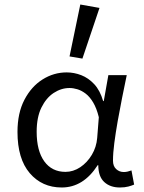

<svg xmlns="http://www.w3.org/2000/svg" viewBox="-20 -819 640 851"><path d="M253.5 12Q166.4 12 111.9 -51.5Q57.5 -115.1 57.5 -234.2Q57.5 -318.1 88.3 -376.9Q119 -435.7 168.7 -466.9Q218.3 -498.1 275.4 -498.1Q308.4 -498.1 340.2 -485.8Q371.9 -473.5 397.6 -446Q423.4 -418.4 437.2 -370.9H439.9L460.3 -486.1H541.8Q531.8 -438.1 521.2 -385.6Q510.7 -333.1 501.6 -281.8Q492.6 -230.4 486.7 -185.4Q480.8 -140.4 480.8 -106.8Q480.8 -82.4 495 -69.5Q509.1 -56.5 528.8 -56.5Q537.1 -56.5 546 -58.6Q555 -60.7 562.7 -63.7L574.5 -0.9Q564.6 3.5 548.8 7.8Q533 12 511.4 12Q468.4 12 442.2 -12.1Q415.9 -36.2 415.6 -86.8H412.9Q349.6 12 253.5 12ZM270.2 -57.2Q304.5 -57.2 335.5 -77.7Q366.4 -98.3 387 -132.7Q407.5 -167.1 410.8 -207.9L418 -299.5Q408.3 -339.1 393 -364.8Q377.7 -390.4 359.6 -404.1Q341.4 -417.9 323 -423.4Q304.7 -428.9 288.1 -428.9Q251.3 -428.9 217.9 -407Q184.6 -385 163.5 -342.1Q142.5 -299.2 142.5 -234.9Q142.5 -150.9 176.2 -104Q210 -57.2 270.2 -57.2ZM345.3 -559.3 288.2 -568.9 335.9 -799 421 -783.9Z"/></svg>

Font: Source Code Pro ExtraLight
Style: Regular
Weight: 200
Monospace: yes
Designer: Paul D. Hunt, Teo Tuominen
Foundry: Adobe
Version: Version 1.026;hotconv 1.1.0;makeotfexe 2.6.0